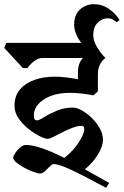

<svg xmlns="http://www.w3.org/2000/svg" viewBox="-38 -843 589 914"><path d="M409 -823Q448 -823 480 -801Q512 -779 531 -748L517 -737Q508 -745 498 -750.5Q488 -756 476 -756Q448 -756 427 -735Q406 -714 406 -676Q406 -651 420 -625.5Q434 -600 455 -576L464 -567Q449 -557 438.5 -537Q428 -517 428 -490V-408L407 -389Q346 -401 294 -401Q243 -401 204.5 -386.5Q166 -372 144.5 -347.5Q123 -323 123 -293Q123 -270 138 -270Q148 -270 172.5 -285.5Q197 -301 232.5 -316Q268 -331 309 -331Q327 -331 351.5 -317.5Q376 -304 399 -281.5Q422 -259 437 -232Q452 -205 452 -178Q452 -147 428.5 -108Q405 -69 366 -37L482 28L467 51L376 3Q321 -26 289 -40Q257 -54 241 -58Q225 -62 217 -62Q210 -62 199 -50.5Q188 -39 176 -28Q164 -17 153 -17Q143 -17 122 -24.5Q101 -32 78.5 -44Q56 -56 40.5 -69Q25 -82 25 -92Q25 -100 34.5 -114.5Q44 -129 58 -141Q72 -153 84 -153Q147 -153 268 -91Q312 -126 337.5 -166Q363 -206 363 -227Q363 -244 351 -244Q331 -244 306.5 -234.5Q282 -225 258.5 -213Q235 -201 216.5 -191.5Q198 -182 189 -182Q177 -182 151.5 -194.5Q126 -207 98 -229Q70 -251 50.5 -279.5Q31 -308 31 -340Q31 -386 56.5 -416.5Q82 -447 125.5 -462.5Q169 -478 223 -478Q249 -478 277 -474.5Q305 -471 333 -466V-497Q333 -543 357 -567H165Q144 -567 124 -551.5Q104 -536 93 -519H71L-18 -615L-8 -639H349Q333 -659 324 -681.5Q315 -704 315 -726Q315 -773 343 -798Q371 -823 409 -823Z"/></svg>

Font: Jaini Purva
Style: Regular
Weight: 400
Designer: Maithili Shingre, Girish Dalvi (Devanagari), Taresh Vohra (Latin)
Foundry: Ek Type
Version: Version 2.000; ttfautohint (v1.8.4.7-5d5b)